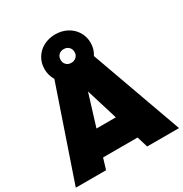

<svg xmlns="http://www.w3.org/2000/svg" viewBox="-214 -1093 1195 1253"><g transform="rotate(-30 384.0 -467.0)"><path d="M508 -82H248L223 0H-5L229 -685Q205 -725 205 -771Q205 -818 228 -855.5Q251 -893 290.5 -913.5Q330 -934 378 -934Q426 -934 465.5 -913.5Q505 -893 528.5 -855.5Q552 -818 552 -771Q552 -723 527 -685L773 0H533ZM451 -267 378 -504 305 -267ZM378 -720Q401 -720 416 -734.5Q431 -749 431 -771Q431 -794 416 -808.5Q401 -823 378 -823Q355 -823 340.5 -808.5Q326 -794 326 -771Q326 -749 340.5 -734.5Q355 -720 378 -720Z"/></g></svg>

Font: Aspekta 1000
Style: Regular
Weight: 1000
Designer: Ivo Dolenc
Version: Version 2.000